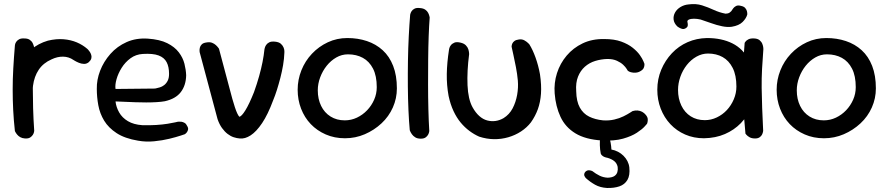

<svg xmlns="http://www.w3.org/2000/svg" viewBox="-20 -689 4415 954"><path d="M100 -114Q87 -113 79.5 -120Q72 -127 68.5 -136.5Q65 -146 63.5 -154Q62 -162 62 -162Q59 -179 57 -188.5Q55 -198 55 -206.5Q55 -215 55.5 -228Q56 -241 57 -264Q61 -323 80.5 -368Q100 -413 135 -443Q170 -473 218 -487Q260 -497 296 -494Q332 -491 361.5 -478.5Q391 -466 414 -446Q414 -446 418 -442Q422 -438 426.5 -431Q431 -424 433.5 -415.5Q436 -407 433.5 -398Q431 -389 421 -380Q410 -371 397 -371.5Q384 -372 372 -377Q360 -382 352.5 -386.5Q345 -391 345 -391Q322 -407 293.5 -407.5Q265 -408 236 -394Q195 -376 172.5 -342.5Q150 -309 144 -263Q142 -238 140.5 -222.5Q139 -207 138.5 -196.5Q138 -186 138 -175Q138 -164 139 -146Q139 -146 137 -139Q135 -132 126.5 -124.5Q118 -117 100 -114ZM104 -1Q90 -2 80.5 -7.5Q71 -13 65 -20.5Q59 -28 56.5 -33Q54 -38 54 -38Q48 -92 45.5 -143Q43 -194 43 -244.5Q43 -295 46 -349Q49 -403 54 -463Q54 -463 55 -468.5Q56 -474 60.5 -481Q65 -488 74.5 -493.5Q84 -499 101 -498Q118 -498 128 -491Q138 -484 142.5 -474.5Q147 -465 148.5 -458Q150 -451 150 -451Q147 -401 145 -353Q143 -305 143 -255Q143 -205 144.5 -151.5Q146 -98 150 -39Q150 -39 149 -33Q148 -27 143.5 -19.5Q139 -12 130 -6Q121 0 104 -1Z M666 10Q600 -1 559.5 -27.5Q519 -54 497.5 -89.5Q476 -125 468.5 -166Q461 -207 461 -247Q460 -292 477.5 -337.5Q495 -383 528.5 -421Q562 -459 609.5 -480Q657 -501 715 -497Q774 -493 811 -474.5Q848 -456 868.5 -429Q889 -402 896.5 -372Q904 -342 905 -315Q904 -265 878.5 -231.5Q853 -198 799 -186Q783 -183 758.5 -181.5Q734 -180 706.5 -180Q679 -180 652.5 -181Q626 -182 603.5 -183Q581 -184 567.5 -184.5Q554 -185 554 -185Q557 -157 572 -130.5Q587 -104 615.5 -87Q644 -70 687 -67Q724 -66 756 -68Q788 -70 812.5 -74Q837 -78 850 -81Q863 -84 863 -84Q863 -84 868.5 -84.5Q874 -85 881.5 -84Q889 -83 897 -78.5Q905 -74 910 -63Q916 -53 914.5 -45.5Q913 -38 909 -32.5Q905 -27 901.5 -24.5Q898 -22 898 -22Q898 -22 877 -15Q856 -8 821.5 0.5Q787 9 746 13Q705 17 666 10ZM554 -247 750 -249Q750 -249 757 -250.5Q764 -252 774.5 -255Q785 -258 795.5 -266Q806 -274 813 -287.5Q820 -301 820 -322Q820 -357 808 -380Q796 -403 768 -413.5Q740 -424 690 -421Q655 -419 628.5 -399.5Q602 -380 584.5 -352Q567 -324 559 -295.5Q551 -267 554 -247Z M1171 -1Q1157 -2 1141.5 -7Q1126 -12 1111 -23.5Q1096 -35 1083 -53Q1070 -71 1061 -97L972 -430Q972 -430 971.5 -436.5Q971 -443 973 -452Q975 -461 982.5 -468.5Q990 -476 1006 -478Q1022 -481 1033.5 -476.5Q1045 -472 1052.5 -465Q1060 -458 1064 -452.5Q1068 -447 1068 -447L1121 -248Q1135 -193 1147 -156.5Q1159 -120 1169 -109Q1180 -110 1199 -140.5Q1218 -171 1242 -231Q1257 -273 1267.5 -310.5Q1278 -348 1284.5 -381Q1291 -414 1294 -444Q1294 -444 1295.5 -450.5Q1297 -457 1302 -465Q1307 -473 1317.5 -478.5Q1328 -484 1347 -482Q1366 -480 1375.5 -471.5Q1385 -463 1389 -453Q1393 -443 1393 -435.5Q1393 -428 1393 -428Q1392 -397 1386.5 -365Q1381 -333 1373 -302Q1365 -271 1356 -242.5Q1347 -214 1337 -190Q1311 -120 1282.5 -77.5Q1254 -35 1225.5 -16.5Q1197 2 1171 -1Z M1694 -2Q1642 -2 1598.5 -21Q1555 -40 1524 -72.5Q1493 -105 1476 -149Q1459 -193 1459 -243Q1459 -293 1477.5 -339.5Q1496 -386 1530 -422Q1564 -458 1609 -479Q1654 -500 1706 -500Q1758 -500 1803 -485Q1848 -470 1881.5 -439.5Q1915 -409 1933.5 -361.5Q1952 -314 1952 -250Q1952 -200 1932 -155Q1912 -110 1875.5 -76Q1839 -42 1792.5 -22Q1746 -2 1694 -2ZM1693 -91Q1725 -91 1753.5 -104.5Q1782 -118 1804 -141Q1826 -164 1839 -193.5Q1852 -223 1852 -256Q1852 -312 1833.5 -348Q1815 -384 1783 -401.5Q1751 -419 1709 -419Q1678 -419 1651 -403.5Q1624 -388 1603.5 -362.5Q1583 -337 1571 -305Q1559 -273 1559 -240Q1559 -197 1575.5 -163Q1592 -129 1622.5 -110Q1653 -91 1693 -91Z M2071 0Q2054 0 2043.5 -6.5Q2033 -13 2027 -21.5Q2021 -30 2018.5 -36Q2016 -42 2016 -42Q2012 -85 2009.5 -141.5Q2007 -198 2006.5 -260.5Q2006 -323 2007 -386Q2008 -449 2011 -508Q2014 -567 2018 -616Q2018 -616 2019.5 -621.5Q2021 -627 2025.5 -634Q2030 -641 2040 -646Q2050 -651 2066 -649Q2083 -648 2093 -641Q2103 -634 2107.5 -625Q2112 -616 2113.5 -609Q2115 -602 2115 -602Q2112 -563 2110 -509Q2108 -455 2107.5 -393.5Q2107 -332 2107 -269Q2107 -206 2108.5 -146.5Q2110 -87 2113 -38Q2113 -38 2112 -32.5Q2111 -27 2107 -19.5Q2103 -12 2094.5 -6Q2086 0 2071 0Z M2361 -10Q2336 -21 2312.5 -38.5Q2289 -56 2269 -80Q2249 -104 2233.5 -137Q2218 -170 2209 -212Q2199 -266 2200 -322Q2201 -378 2211 -442Q2211 -442 2212.5 -449Q2214 -456 2220 -464Q2226 -472 2237.5 -477Q2249 -482 2269 -477Q2286 -473 2295 -463.5Q2304 -454 2307 -444Q2310 -434 2310.5 -427Q2311 -420 2311 -420Q2300 -335 2303 -265.5Q2306 -196 2328 -156Q2343 -129 2361.5 -112.5Q2380 -96 2401 -90.5Q2422 -85 2442.5 -88Q2463 -91 2482 -102Q2511 -120 2527 -150.5Q2543 -181 2549.5 -217.5Q2556 -254 2553 -289Q2550 -322 2543.5 -355.5Q2537 -389 2531 -416Q2525 -443 2522 -457Q2522 -457 2522.5 -462Q2523 -467 2526 -473.5Q2529 -480 2536.5 -485.5Q2544 -491 2559 -493Q2574 -495 2585.5 -488.5Q2597 -482 2603.5 -475.5Q2610 -469 2610 -469Q2627 -442 2641 -403Q2655 -364 2663 -320Q2671 -266 2668 -223.5Q2665 -181 2652.5 -146.5Q2640 -112 2618 -81Q2598 -55 2569 -36Q2540 -17 2505.5 -7Q2471 3 2434.5 2.5Q2398 2 2361 -10Z M2996 245Q2962 243 2937 229Q2912 215 2891 196Q2891 196 2888.5 193Q2886 190 2884 185.5Q2882 181 2883 175Q2884 169 2890 163Q2897 157 2904.5 157Q2912 157 2917.5 159Q2923 161 2923 161Q2941 175 2959.5 184Q2978 193 3000 194Q3022 193 3033 185.5Q3044 178 3047.5 166Q3051 154 3049 140Q3045 122 3032 111.5Q3019 101 2998 95Q2991 94 2983.5 91Q2976 88 2971 83Q2966 78 2965 74Q2961 54 2960.5 32.5Q2960 11 2962 -5Q2962 -5 2963.5 -11Q2965 -17 2970 -22.5Q2975 -28 2986 -28Q2998 -28 3003 -17.5Q3008 -7 3008 -7Q3011 4 3014 20Q3017 36 3018 54Q3035 57 3050.5 65Q3066 73 3078 85Q3090 97 3097.5 111.5Q3105 126 3107 143Q3111 182 3097.5 205Q3084 228 3057.5 237Q3031 246 2996 245ZM2971 9Q2889 4 2839 -26.5Q2789 -57 2765 -108.5Q2741 -160 2736 -225Q2732 -277 2747.5 -325.5Q2763 -374 2795.5 -412.5Q2828 -451 2875 -473.5Q2922 -496 2982 -495Q3032 -495 3066.5 -482.5Q3101 -470 3124 -451.5Q3147 -433 3159.5 -415Q3172 -397 3177 -384.5Q3182 -372 3182 -372Q3182 -372 3182 -366Q3182 -360 3178.5 -351.5Q3175 -343 3163 -336Q3152 -329 3139 -328Q3126 -327 3115 -330Q3104 -333 3099 -338Q3099 -338 3093.5 -347Q3088 -356 3076.5 -367Q3065 -378 3045.5 -387Q3026 -396 2998 -396Q2966 -395 2937 -386Q2908 -377 2886 -357.5Q2864 -338 2852 -308Q2840 -278 2843 -236Q2844 -185 2861 -154.5Q2878 -124 2907.5 -109.5Q2937 -95 2976 -91Q3006 -89 3032 -95Q3058 -101 3078 -111Q3098 -121 3109.5 -128.5Q3121 -136 3123 -137Q3136 -141 3148 -140Q3160 -139 3170.5 -133.5Q3181 -128 3189 -118Q3198 -107 3198.5 -97Q3199 -87 3197 -80.5Q3195 -74 3195 -74Q3195 -74 3183 -60.5Q3171 -47 3144.5 -29.5Q3118 -12 3075.5 0Q3033 12 2971 9Z M3478 -2Q3427 -2 3384.5 -20.5Q3342 -39 3311 -72Q3280 -105 3263 -149Q3246 -193 3246 -243Q3246 -296 3265.5 -342.5Q3285 -389 3318.5 -424.5Q3352 -460 3396.5 -479.5Q3441 -499 3493 -500Q3566 -500 3619 -473.5Q3672 -447 3700.5 -391.5Q3729 -336 3729 -250Q3729 -200 3711.5 -155.5Q3694 -111 3661 -77Q3628 -43 3582 -23Q3536 -3 3478 -2ZM3482 -92Q3513 -92 3541.5 -105.5Q3570 -119 3591.5 -142Q3613 -165 3626 -195.5Q3639 -226 3639 -259Q3639 -315 3620.5 -351.5Q3602 -388 3570.5 -405.5Q3539 -423 3498 -423Q3468 -423 3440.5 -407.5Q3413 -392 3392.5 -366Q3372 -340 3360.5 -307.5Q3349 -275 3349 -242Q3349 -199 3365.5 -164.5Q3382 -130 3412 -111Q3442 -92 3482 -92ZM3732 -1Q3715 -1 3704.5 -7Q3694 -13 3689 -19Q3684 -25 3684 -25Q3677 -98 3673 -170.5Q3669 -243 3671 -319Q3673 -395 3680 -476Q3680 -476 3684 -482Q3688 -488 3698.5 -493.5Q3709 -499 3728 -498Q3745 -497 3754.5 -489Q3764 -481 3768 -470.5Q3772 -460 3772.5 -452.5Q3773 -445 3773 -445Q3769 -394 3766.5 -347Q3764 -300 3764.5 -252.5Q3765 -205 3767 -153Q3769 -101 3772 -39Q3772 -39 3771 -33.5Q3770 -28 3766.5 -20.5Q3763 -13 3754.5 -7Q3746 -1 3732 -1ZM3386 -548Q3377 -543 3367.5 -546Q3358 -549 3351.5 -553.5Q3345 -558 3345 -558Q3329 -574 3327 -592Q3325 -610 3334 -626.5Q3343 -643 3361 -654Q3379 -665 3401 -667Q3438 -672 3468 -662.5Q3498 -653 3526 -640Q3554 -627 3585 -621Q3597 -621 3605.5 -626.5Q3614 -632 3620 -643Q3620 -643 3624 -648.5Q3628 -654 3637 -659Q3646 -664 3661 -660Q3676 -657 3682.5 -649.5Q3689 -642 3691 -634.5Q3693 -627 3693 -622Q3693 -617 3693 -617Q3688 -598 3670 -580Q3652 -562 3616 -556Q3595 -553 3568 -558.5Q3541 -564 3513.5 -574Q3486 -584 3461 -592Q3444 -596 3428 -596Q3412 -596 3402.5 -591.5Q3393 -587 3396 -578Q3396 -578 3397 -572.5Q3398 -567 3397 -560.5Q3396 -554 3386 -548Z M4074 -2Q4022 -2 3978.5 -21Q3935 -40 3904 -72.5Q3873 -105 3856 -149Q3839 -193 3839 -243Q3839 -293 3857.5 -339.5Q3876 -386 3910 -422Q3944 -458 3989 -479Q4034 -500 4086 -500Q4138 -500 4183 -485Q4228 -470 4261.5 -439.5Q4295 -409 4313.5 -361.5Q4332 -314 4332 -250Q4332 -200 4312 -155Q4292 -110 4255.5 -76Q4219 -42 4172.5 -22Q4126 -2 4074 -2ZM4073 -91Q4105 -91 4133.5 -104.5Q4162 -118 4184 -141Q4206 -164 4219 -193.5Q4232 -223 4232 -256Q4232 -312 4213.5 -348Q4195 -384 4163 -401.5Q4131 -419 4089 -419Q4058 -419 4031 -403.5Q4004 -388 3983.5 -362.5Q3963 -337 3951 -305Q3939 -273 3939 -240Q3939 -197 3955.5 -163Q3972 -129 4002.5 -110Q4033 -91 4073 -91Z"/></svg>

Font: Sour Gummy
Style: Regular
Weight: 400
Designer: Stefie Justprince
Foundry: Eifetstype
Version: Version 1.000